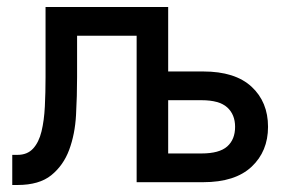

<svg xmlns="http://www.w3.org/2000/svg" viewBox="-20 -520 810 548"><path d="M15 -78H30Q58 -78 74.5 -96Q91 -114 98.5 -145Q106 -176 108 -216Q110 -256 110 -300V-500H460V-316H560Q651 -316 698 -272.5Q745 -229 745 -158Q745 -88 698 -44Q651 0 560 0H370V-418H200V-300Q200 -246 197 -191.5Q194 -137 177.5 -92.5Q161 -48 126.5 -20Q92 8 30 8H15ZM555 -82Q606 -82 628.5 -102Q651 -122 651 -158Q651 -193 628.5 -213.5Q606 -234 555 -234H460V-82Z"/></svg>

Font: PT Root UI Medium
Style: Regular
Weight: 500
Designer: Vitaly Kuzmin
Foundry: ParaType Ltd.
Version: Version 2.001G